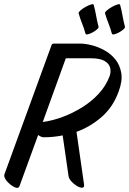

<svg xmlns="http://www.w3.org/2000/svg" viewBox="-46 -860 616 916"><path d="M-25 -28 200 -645Q202 -652 211 -652H338Q360 -652 390.5 -644.5Q421 -637 451.5 -620.5Q482 -604 504 -577Q526 -550 532.5 -512Q539 -474 520 -423Q493 -349 439 -302Q385 -255 319 -231L355 20Q357 35 346.5 35.5Q336 36 321.5 27.5Q307 19 295 6Q283 -7 281 -20L253 -214Q208 -205 162 -205Q151 -205 136 -216L47 28Q43 39 30.5 35.5Q18 32 3.5 20.5Q-11 9 -19.5 -4.5Q-28 -18 -25 -28ZM387 -582H268L158 -278Q204 -284 252.5 -302Q301 -320 346 -348Q391 -376 425.5 -413.5Q460 -451 477 -497Q484 -517 479.5 -536.5Q475 -556 453 -569Q431 -582 387 -582ZM488 -699Q481 -725 471.5 -748.5Q462 -772 455 -797Q454 -802 464 -810.5Q474 -819 488 -827Q502 -835 514 -838.5Q526 -842 527 -837Q534 -812 538.5 -785.5Q543 -759 550 -733Q552 -728 543 -720Q534 -712 522 -705.5Q510 -699 500 -696.5Q490 -694 488 -699ZM362 -699Q355 -725 345.5 -748.5Q336 -772 329 -797Q328 -802 338 -810.5Q348 -819 362 -827Q376 -835 388 -838.5Q400 -842 401 -837Q408 -812 412.5 -785.5Q417 -759 424 -733Q426 -728 417 -720Q408 -712 396 -705.5Q384 -699 374 -696.5Q364 -694 362 -699Z"/></svg>

Font: Story Script
Style: Regular
Weight: 400
Designer: Lana Roulhac, Ben Buysse
Version: Version 1.000; ttfautohint (v1.8.4.7-5d5b)